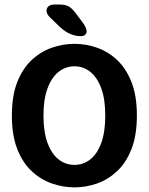

<svg xmlns="http://www.w3.org/2000/svg" viewBox="-20 -819 659 850"><path d="M310 10.5Q259.5 10.5 210.2 -6.5Q161 -23.5 120.8 -60.8Q80.5 -98 56.5 -159Q32.5 -220 32.5 -307.5Q32.5 -395 56.5 -455.8Q80.5 -516.5 120.8 -553.8Q161 -591 210.2 -608Q259.5 -625 310 -625Q360 -625 409 -608Q458 -591 498 -553.8Q538 -516.5 562 -455.8Q586 -395 586 -307.5Q586 -220 562 -159Q538 -98 498 -60.8Q458 -23.5 409 -6.5Q360 10.5 310 10.5ZM310 -89Q348.5 -89 379.5 -113.2Q410.5 -137.5 428.2 -186Q446 -234.5 446 -307.5Q446 -380 428.2 -428.2Q410.5 -476.5 379.5 -501Q348.5 -525.5 310 -525.5Q270.5 -525.5 239.5 -501Q208.5 -476.5 190.5 -428.2Q172.5 -380 172.5 -307.5Q172.5 -234.5 190.5 -186Q208.5 -137.5 239.5 -113.2Q270.5 -89 310 -89ZM338 -659Q314.5 -659 293 -667.8Q271.5 -676.5 248.5 -696.5L205 -738.5Q186 -755 186 -772Q186 -784 195.5 -791.5Q205 -799 220.5 -799H241.5Q270.5 -799 285.5 -790Q300.5 -781 319 -755.5L346 -719.5Q363.5 -695.5 363.5 -680Q363.5 -670.5 356.5 -664.8Q349.5 -659 338 -659Z"/></svg>

Font: Sono ExtraLight Monospace SemiBold
Style: Regular
Weight: 600
Version: Version 2.112